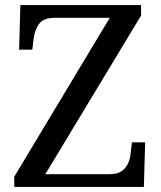

<svg xmlns="http://www.w3.org/2000/svg" viewBox="-20 -734 632 754"><path d="M36 0V-40L411 -664H194Q150 -664 133 -639.5Q116 -615 112 -582L107 -539H55L60 -714H534V-673L158 -50H410Q440 -50 457 -61.5Q474 -73 482.5 -91.5Q491 -110 493 -132L498 -175H550L545 0Z"/></svg>

Font: Noto Serif Gurmukhi
Style: Regular
Weight: 400
Designer: Vaibhav Singh and the Monotype Design Team
Foundry: Monotype Imaging Inc.
Version: Version 2.003